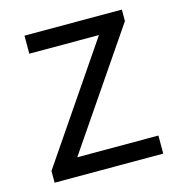

<svg xmlns="http://www.w3.org/2000/svg" viewBox="-86 -616 641 692"><g transform="rotate(-15 234.0 -270.0)"><path d="M34.2 0H439.5V-67.4H136.7L429.7 -497.1V-540H66.4V-472.7H326.2L34.2 -43.9Z"/></g></svg>

Font: Gen Shin Gothic P Normal
Style: Regular
Weight: 300
Designer: [Source Han Sans]
Ryoko NISHIZUKA  (kana & ideographs); Paul D. Hunt (Latin, Greek & Cyrillic); Wenlong ZHANG  (bopomofo
Version: Version 1.002.20150607